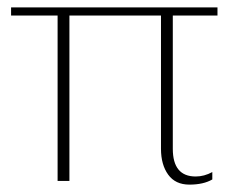

<svg xmlns="http://www.w3.org/2000/svg" viewBox="-20 -490 620 520"><path d="M416 -87V-448H168V0H136V-448H10V-470H569V-448H448V-87Q448 -12 510 -12Q533 -12 555 -24V-4Q531 10 493 10Q455 10 435.5 -17Q416 -44 416 -87Z"/></svg>

Font: Taviraj Thin
Style: Regular
Weight: 250
Designer: Katatrad Team
Foundry: CadsonDemak
Version: Version 1.001